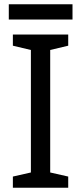

<svg xmlns="http://www.w3.org/2000/svg" viewBox="-20 -875 379 895"><path d="M298 0H40V-52L124 -71V-642L40 -662V-714H298V-662L214 -642V-71L298 -52ZM318 -855V-784H21V-855Z"/></svg>

Font: Noto Sans Mandaic
Style: Regular
Weight: 400
Designer: Monotype Design Team
Foundry: Monotype Imaging Inc.
Version: Version 2.002; ttfautohint (v1.8.4.7-5d5b)